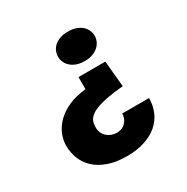

<svg xmlns="http://www.w3.org/2000/svg" viewBox="-163 -846 978 1002"><g transform="rotate(-30 326.0 -345.0)"><path d="M482.9 -313.5Q429.7 -309.1 391.8 -302.2Q354 -295.4 328.6 -286.6Q303.2 -277.8 288.1 -267.6Q272.9 -257.3 265.1 -245.8Q257.3 -234.4 255.1 -221.9Q252.9 -209.5 252.9 -196.3Q252.9 -178.7 259.5 -164.3Q266.1 -149.9 277.6 -139.6Q289.1 -129.4 304.2 -123.8Q319.3 -118.2 335.9 -118.2Q349.6 -118.2 362.5 -122.6Q375.5 -127 385.7 -136.2Q396 -145.5 402.3 -159.2Q408.7 -172.9 409.2 -191.4H570.8Q570.8 -147.5 554.7 -109.6Q538.6 -71.8 507.1 -44.4Q475.6 -17.1 429 -1.5Q382.3 14.2 321.3 14.2Q255.4 14.2 208 -2.9Q160.6 -20 130.4 -48.6Q100.1 -77.1 85.9 -114.3Q71.8 -151.4 71.8 -191.4Q71.8 -227.1 86.4 -261.5Q101.1 -295.9 130.4 -324.2Q159.7 -352.5 203.6 -372.1Q247.6 -391.6 306.6 -397V-470.2H468.3ZM377.4 -703.6Q405.3 -703.6 426 -696Q446.8 -688.5 460.4 -676Q474.1 -663.6 481 -647.5Q487.8 -631.3 487.8 -614.7Q487.8 -598.1 480.7 -582Q473.6 -565.9 459.7 -553.5Q445.8 -541 425 -533.4Q404.3 -525.9 377.4 -525.9Q350.6 -525.9 329.8 -533.4Q309.1 -541 295.2 -553.5Q281.2 -565.9 274.2 -581.8Q267.1 -597.7 267.1 -614.3Q267.1 -631.3 273.7 -647.5Q280.3 -663.6 293.9 -676Q307.6 -688.5 328.4 -696Q349.1 -703.6 377.4 -703.6Z"/></g></svg>

Font: Candal
Style: Regular
Weight: 400
Designer: vernon adams
Foundry: vernon adams
Version: Version 1.000